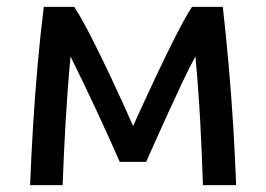

<svg xmlns="http://www.w3.org/2000/svg" viewBox="-20 -541 778 561"><path d="M68 0Q71 -81 76.5 -171.5Q82 -262 90 -352Q98 -442 108 -521H197Q220 -485 247.5 -431Q275 -377 306 -311Q337 -245 369 -173Q402 -246 434 -314Q466 -382 493.5 -436Q521 -490 541 -521H631Q640 -442 648 -352Q656 -262 661.5 -171.5Q667 -81 670 0H573Q570 -93 565 -186Q560 -279 551 -376Q535 -347 515 -305Q495 -263 474.5 -218Q454 -173 436 -133Q418 -93 407 -68H330Q319 -93 301 -133Q283 -173 262 -218Q241 -263 221 -304.5Q201 -346 186 -376Q177 -279 171.5 -181.5Q166 -84 163 0Z"/></svg>

Font: Ubuntu Sans Medium
Style: Regular
Weight: 500
Designer: Dalton Maag Ltd
Foundry: Dalton Maag Ltd
Version: Version 1.006; ttfautohint (v1.8.4.7-5d5b)